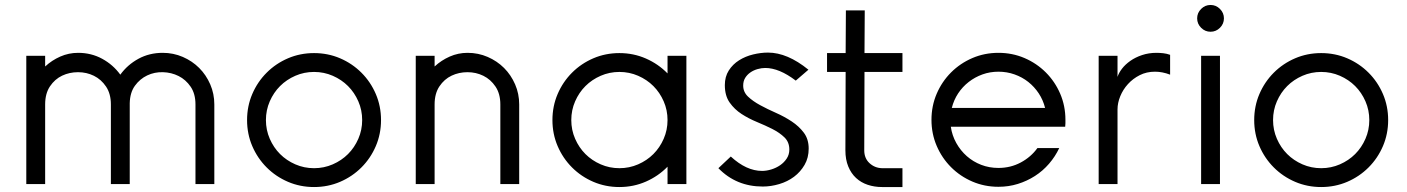

<svg xmlns="http://www.w3.org/2000/svg" viewBox="-20 -742 5670 774"><path d="M86 -517H162V-474Q189 -499 223 -514Q257 -529 295 -529Q348 -529 392 -505Q436 -481 465 -441Q494 -481 538 -505Q582 -529 636 -529Q679 -529 717 -512.5Q755 -496 783 -468Q811 -440 827.5 -402Q844 -364 844 -321V0H768V-321Q768 -364 748.5 -392.5Q729 -421 700 -435.5Q671 -450 637 -451Q603 -452 573.5 -438Q544 -424 524 -396.5Q504 -369 503 -326V0H427V-321Q427 -364 407.5 -393Q388 -422 358.5 -436.5Q329 -451 294.5 -451Q260 -451 230.5 -437Q201 -423 181.5 -394Q162 -365 162 -321V0H86Z M1246 -528Q1302 -528 1351 -507Q1400 -486 1437 -449Q1474 -412 1495 -363Q1516 -314 1516 -258Q1516 -202 1495 -153Q1474 -104 1437 -67Q1400 -30 1351 -9Q1302 12 1246 12Q1190 12 1141 -9Q1092 -30 1055 -67Q1018 -104 997 -153Q976 -202 976 -258Q976 -314 997 -363Q1018 -412 1055 -449Q1092 -486 1141 -507Q1190 -528 1246 -528ZM1246 -452Q1206 -452 1170.5 -436.5Q1135 -421 1109 -395Q1083 -369 1067.5 -333.5Q1052 -298 1052 -258Q1052 -218 1067.5 -182.5Q1083 -147 1109 -121Q1135 -95 1170.5 -79.5Q1206 -64 1246 -64Q1286 -64 1321.5 -79.5Q1357 -95 1383 -121Q1409 -147 1424.5 -182.5Q1440 -218 1440 -258Q1440 -298 1424.5 -333.5Q1409 -369 1383 -395Q1357 -421 1321.5 -436.5Q1286 -452 1246 -452Z M1656 -517H1732V-474Q1759 -499 1793 -514Q1827 -529 1865 -529Q1908 -529 1946 -512.5Q1984 -496 2012 -468Q2040 -440 2056.5 -402Q2073 -364 2073 -321V0H1997V-321Q1997 -364 1977.5 -393Q1958 -422 1928.5 -436.5Q1899 -451 1864.5 -451Q1830 -451 1800.5 -437Q1771 -423 1751.5 -394Q1732 -365 1732 -321V0H1656Z M2477 -528Q2534 -528 2584 -506Q2634 -484 2671 -446V-517H2747V0H2671V-70Q2634 -32 2584 -10Q2534 12 2477 12Q2421 12 2372 -9Q2323 -30 2286 -67Q2249 -104 2228 -153Q2207 -202 2207 -258Q2207 -314 2228 -363Q2249 -412 2286 -449Q2323 -486 2372 -507Q2421 -528 2477 -528ZM2477 -452Q2437 -452 2401.5 -436.5Q2366 -421 2340 -395Q2314 -369 2298.5 -333.5Q2283 -298 2283 -258Q2283 -218 2298.5 -182.5Q2314 -147 2340 -121Q2366 -95 2401.5 -79.5Q2437 -64 2477 -64Q2517 -64 2552.5 -79.5Q2588 -95 2614 -121Q2640 -147 2655.5 -182.5Q2671 -218 2671 -258Q2671 -298 2655.5 -333.5Q2640 -369 2614 -395Q2588 -421 2552.5 -436.5Q2517 -452 2477 -452Z M3076 -530Q3154 -530 3239 -461L3188 -417Q3121 -468 3065 -468Q3050 -468 3034 -463.5Q3018 -459 3005 -450Q2992 -441 2984 -428Q2976 -415 2976 -397Q2976 -371 2995.5 -352.5Q3015 -334 3044.5 -318Q3074 -302 3108 -287Q3142 -272 3171.5 -252.5Q3201 -233 3220.5 -207Q3240 -181 3240 -143Q3240 -106 3223.5 -77.5Q3207 -49 3181 -29.5Q3155 -10 3121.5 0Q3088 10 3055 10Q2948 10 2876 -64L2926 -111Q2989 -53 3052 -53Q3070 -53 3089.5 -59Q3109 -65 3125 -76Q3141 -87 3151.5 -103Q3162 -119 3162 -139Q3162 -169 3142.5 -188Q3123 -207 3094.5 -221.5Q3066 -236 3032 -250Q2998 -264 2969.5 -282.5Q2941 -301 2921.5 -328.5Q2902 -356 2902 -399Q2902 -433 2918 -458Q2934 -483 2959.5 -499Q2985 -515 3016 -522.5Q3047 -530 3076 -530Z M3466 -700 3465 -528H3618V-452H3465L3464 -136Q3464 -104 3485 -84.5Q3506 -65 3535 -64H3618V12H3536Q3505 12 3478 3Q3451 -6 3431 -24.5Q3411 -43 3399.5 -71Q3388 -99 3388 -136L3389 -452H3314V-528H3389L3390 -700Z M4005 -65Q4054 -65 4095 -87Q4136 -109 4162 -145H4250Q4234 -111 4209 -82Q4184 -53 4152 -32.5Q4120 -12 4083 -0.5Q4046 11 4005 11Q3949 11 3900 -10Q3851 -31 3814 -68Q3777 -105 3756 -154Q3735 -203 3735 -259Q3735 -315 3756 -364Q3777 -413 3814 -450Q3851 -487 3900 -508Q3949 -529 4005 -529Q4061 -529 4110 -508Q4159 -487 4196 -450Q4233 -413 4254 -364Q4275 -315 4275 -259Q4275 -252 4275 -245Q4275 -238 4274 -231H3813Q3818 -196 3835 -165.5Q3852 -135 3877.5 -112.5Q3903 -90 3935.5 -77.5Q3968 -65 4005 -65ZM4005 -453Q3971 -453 3940.5 -442Q3910 -431 3885 -411.5Q3860 -392 3842.5 -365.5Q3825 -339 3817 -307H4193Q4185 -339 4167.5 -365.5Q4150 -392 4125.5 -411.5Q4101 -431 4070 -442Q4039 -453 4005 -453Z M4697 -521V-441Q4666 -453 4636 -453Q4602 -453 4574.5 -439Q4547 -425 4527 -403Q4507 -381 4496 -354Q4485 -327 4485 -301V0H4409V-517H4485V-432Q4490 -448 4503 -465Q4516 -482 4536.5 -496.5Q4557 -511 4584 -520Q4611 -529 4642 -529Q4655 -529 4669 -527.5Q4683 -526 4697 -521Z M4860 -614Q4838 -614 4822 -630Q4806 -646 4806 -668Q4806 -690 4822 -706Q4838 -722 4860 -722Q4882 -722 4898 -706Q4914 -690 4914 -668Q4914 -646 4898 -630Q4882 -614 4860 -614ZM4822 -517H4898V0H4822Z M5306 -528Q5362 -528 5411 -507Q5460 -486 5497 -449Q5534 -412 5555 -363Q5576 -314 5576 -258Q5576 -202 5555 -153Q5534 -104 5497 -67Q5460 -30 5411 -9Q5362 12 5306 12Q5250 12 5201 -9Q5152 -30 5115 -67Q5078 -104 5057 -153Q5036 -202 5036 -258Q5036 -314 5057 -363Q5078 -412 5115 -449Q5152 -486 5201 -507Q5250 -528 5306 -528ZM5306 -452Q5266 -452 5230.5 -436.5Q5195 -421 5169 -395Q5143 -369 5127.5 -333.5Q5112 -298 5112 -258Q5112 -218 5127.5 -182.5Q5143 -147 5169 -121Q5195 -95 5230.5 -79.5Q5266 -64 5306 -64Q5346 -64 5381.5 -79.5Q5417 -95 5443 -121Q5469 -147 5484.5 -182.5Q5500 -218 5500 -258Q5500 -298 5484.5 -333.5Q5469 -369 5443 -395Q5417 -421 5381.5 -436.5Q5346 -452 5306 -452Z"/></svg>

Font: Afrihost Sans
Style: Regular
Weight: 400
Designer: Afrihost SP Pty Ltd
Version: Version 1.000